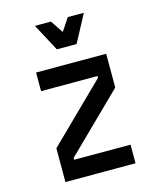

<svg xmlns="http://www.w3.org/2000/svg" viewBox="-123 -928 846 1016"><g transform="rotate(-15 300.0 -420.0)"><path d="M108 -600H492V-415L183 -112V-102H492V0H108V-185L417 -488V-498H108ZM434 -840 354 -690H246L166 -840H254L327 -730H273L346 -840Z"/></g></svg>

Font: Martian Mono Condensed
Style: Regular
Weight: 400
Width: 3
Designer: Roman Shamin
Foundry: Evil Martians
Version: Version 1.000